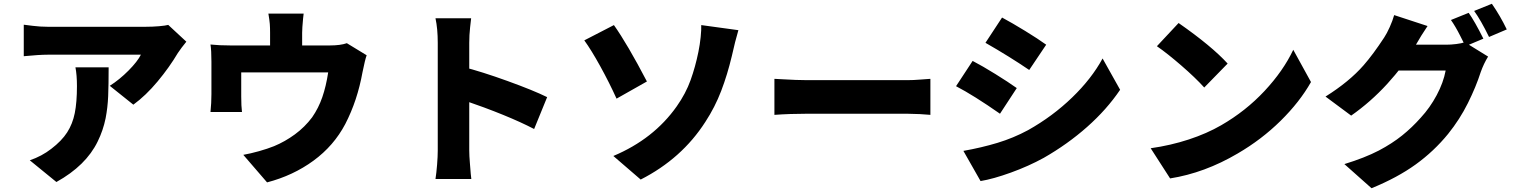

<svg xmlns="http://www.w3.org/2000/svg" viewBox="-20 -898 8020 1018"><path d="M923 -617Q878 -541 815.5 -466Q753 -391 687 -343L562 -443Q614 -476 661.5 -524Q709 -572 727 -608H532H440H353H280H233Q189 -608 106 -600V-767Q114 -766 154 -761Q194 -756 233 -756H452H550H641H713H752Q789 -756 823.5 -759Q858 -762 872 -766L968 -677Q941 -644 923 -617ZM540 -271Q527 -207 498 -148Q436 -20 279 67L138 -48Q202 -70 252 -109Q307 -151 336 -196Q365 -241 376.5 -298.5Q388 -356 388 -441Q388 -500 380 -541H556Q556 -448 553.5 -388Q551 -328 540 -271Z M1587 -800Q1582 -748 1582 -724V-574H1412V-724Q1412 -751 1410.5 -771Q1409 -791 1403 -826H1590ZM1902 -515Q1875 -365 1811 -241Q1750 -125 1642 -46Q1534 33 1396 69L1270 -77Q1309 -84 1353.5 -96.5Q1398 -109 1433 -123Q1491 -147 1543.5 -185.5Q1596 -224 1635 -276Q1669 -325 1689 -383Q1709 -441 1720 -514H1259V-386Q1259 -335 1263 -304H1096Q1101 -352 1101 -399V-571Q1101 -631 1096 -662Q1142 -657 1203 -657H1728Q1785 -657 1819 -669L1924 -605Q1915 -580 1902 -515Z M2301 -167V-268V-387V-505V-606V-671Q2301 -746 2289 -801H2478Q2477 -793 2472.5 -752.5Q2468 -712 2468 -671V-606V-505V-387V-269V-167V-100Q2468 -73 2471.5 -32Q2475 9 2476 24L2479 51H2289Q2294 19 2297.5 -25Q2301 -69 2301 -100ZM2881 -383 2812 -214Q2674 -286 2432 -369V-544Q2534 -518 2671 -468.5Q2808 -419 2881 -383Z M3568 -334Q3616 -402 3641.5 -473Q3667 -544 3683 -623Q3691 -662 3695 -701.5Q3699 -741 3698 -765L3895 -738Q3878 -681 3860 -600Q3837 -503 3804 -416.5Q3771 -330 3720 -252Q3595 -57 3377 54L3232 -71Q3446 -161 3568 -334ZM3410 -466 3249 -375Q3210 -461 3162.5 -547Q3115 -633 3078 -684L3235 -765Q3306 -665 3410 -466Z M4123 -478Q4206 -473 4259 -473H4498H4585H4667H4738H4790Q4824 -473 4858 -476L4913 -480V-289L4858 -293Q4808 -295 4790 -295H4584H4497H4409H4328H4259Q4168 -295 4086 -289V-480Z M5527 -661 5437 -527Q5331 -599 5205 -671L5293 -805Q5347 -776 5415.5 -734Q5484 -692 5527 -661ZM5431 -208Q5561 -281 5664.5 -381Q5768 -481 5826 -588L5919 -422Q5848 -317 5744 -225Q5640 -133 5514 -61Q5434 -17 5340 17Q5246 51 5179 62L5088 -98Q5184 -115 5268.5 -140.5Q5353 -166 5431 -208ZM5371 -431 5282 -295Q5143 -392 5049 -441L5137 -575Q5189 -548 5257.5 -505.5Q5326 -463 5371 -431Z M6489 -561 6365 -434Q6318 -486 6243.5 -550.5Q6169 -615 6114 -653L6229 -776Q6404 -654 6489 -561ZM6455 -234Q6585 -309 6684.5 -415.5Q6784 -522 6837 -634L6931 -463Q6871 -357 6770 -257.5Q6669 -158 6542 -84Q6367 19 6184 48L6081 -112Q6187 -127 6283 -158.5Q6379 -190 6455 -234Z M7845 -693 7750 -653Q7746 -661 7721.5 -709.5Q7697 -758 7673 -792L7767 -830Q7799 -785 7845 -693ZM7969 -742 7875 -702Q7831 -792 7796 -840L7890 -878Q7935 -813 7969 -742ZM7831 -516Q7806 -438 7763 -351.5Q7720 -265 7658 -188Q7583 -96 7486 -26Q7389 44 7252 100L7108 -28Q7216 -61 7291 -100Q7361 -137 7414 -179.5Q7467 -222 7513 -274Q7562 -327 7597.5 -393.5Q7633 -460 7645 -524H7327L7381 -661H7554H7613H7648Q7673 -661 7701 -664.5Q7729 -668 7747 -674L7870 -598Q7847 -561 7831 -516ZM7478 -645Q7423 -549 7335 -453Q7247 -357 7144 -285L7008 -386Q7134 -465 7210 -552Q7260 -609 7319 -699Q7333 -720 7348.5 -754.5Q7364 -789 7372 -818L7549 -760Q7518 -715 7478 -645Z"/></svg>

Font: Merged Yaku Han JP Black
Style: Regular
Weight: 900
Designer: Ryoko NISHIZUKA 西塚涼子 (kana, bopomofo & ideographs); Paul D. Hunt (Latin, Greek & Cyrillic); Sandoll Communications 산돌커뮤니
Foundry: Adobe
Version: Version 2.004